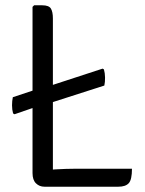

<svg xmlns="http://www.w3.org/2000/svg" viewBox="-20 -706 550 726"><path d="M169 -316.5 123.5 -304.5 35 -274 29.5 -277Q25.5 -291 25.5 -307.8Q25.5 -324.5 28.5 -338.5L123.5 -370L169 -381.5L368 -446.5L373 -443.5Q377 -429.5 377.2 -412.8Q377.5 -396 374.5 -382.5ZM180 0H148Q129 0 116 -12.8Q103 -25.5 103 -51.5V-680L109 -686H139.5Q165 -686 172.5 -673.5Q180 -661 180 -636.5ZM479 -68Q479 -26.5 466.8 -13.2Q454.5 0 427.5 0H148L110 -57Q145.5 -63 188.5 -65.5Q231.5 -68 266 -68Z"/></svg>

Font: Signika SC
Style: Regular
Weight: 300
Designer: Anna Giedryś
Foundry: Anna Giedryś
Version: Version 2.000